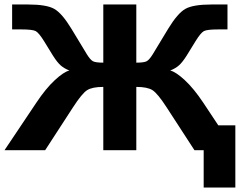

<svg xmlns="http://www.w3.org/2000/svg" viewBox="-26 -669 1068 855"><path d="M879 -212C851 -254 823.7 -287.3 797 -312C770.3 -336.7 748.7 -351 732 -355C747.3 -361 760.2 -368.5 770.5 -377.5C780.8 -386.5 792.3 -401 805 -421L845 -486C860.3 -510.7 872.7 -525.5 882 -530.5C891.3 -535.5 912.7 -538 946 -538H987V-649H916C861.3 -649 822.5 -642.5 799.5 -629.5C776.5 -616.5 751 -587 723 -541L654 -427C644 -411 635.2 -400.8 627.5 -396.5C619.8 -392.2 604.3 -390 581 -390V-649H434V-390C410.7 -390 395.2 -392.2 387.5 -396.5C379.8 -400.8 371 -411 361 -427L292 -541C264 -587 238.5 -616.5 215.5 -629.5C192.5 -642.5 153.7 -649 99 -649H28V-538H69C102.3 -538 123.7 -535.5 133 -530.5C142.3 -525.5 154.7 -510.7 170 -486L210 -421C222.7 -401 234.2 -386.5 244.5 -377.5C254.8 -368.5 267.7 -361 283 -355C266.3 -351 244.7 -336.7 218 -312C191.3 -287.3 164 -254 136 -212L-6 0H175L299 -191C325.7 -232.3 346.7 -257.8 362 -267.5C377.3 -277.2 401.3 -282 434 -282V0H581V-282C613.7 -282 637.7 -277.2 653 -267.5C668.3 -257.8 689.3 -232.3 716 -191L840 0H881V166H1022V-111H946Z"/></svg>

Font: Play
Style: Bold
Weight: 700
Designer: Jonas Hecksher
Foundry: Jonas Hecksher, Playtypeª, e-types AS
Version: Version 1.002